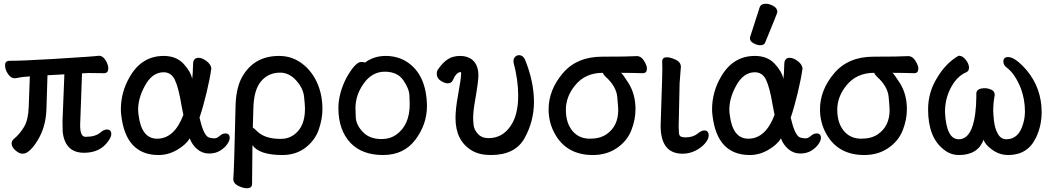

<svg xmlns="http://www.w3.org/2000/svg" viewBox="-20 -796 5606 1023"><path d="M101 23Q82 23 62 5Q42 -13 42 -31Q42 -44 51 -53Q86 -82 108.5 -120.5Q131 -159 133 -226L139 -389Q96 -386 83.5 -383Q71 -380 58 -379Q38 -379 22.5 -402Q7 -425 7 -448Q7 -472 30 -472Q99 -472 267 -482Q481 -495 507 -499Q528 -499 542.5 -475Q557 -451 557 -432Q557 -406 534 -406L450 -407L417 -405L407 -129Q407 -67 435 -67Q489 -67 515 -90Q534 -106 549 -106Q573 -106 573 -82Q573 -66 556 -43Q513 18 428 18Q327 18 314 -93Q313 -109 313 -149L323 -400L233 -395Q230 -312 227.5 -216.5Q225 -121 181 -49Q137 23 101 23Z M825 30Q650 30 626 -183Q624 -197 624 -213Q624 -305 671 -386Q735 -498 852 -498Q918 -498 956.5 -457.5Q995 -417 1004 -376Q1007 -391 1009 -459Q1011 -488 1038 -488Q1057 -488 1080 -471Q1103 -454 1106 -432Q1099 -379 1080.5 -302Q1062 -225 1043 -169Q1063 -82 1088 -66Q1101 -59 1123 -59Q1136 -59 1150.5 -72Q1165 -85 1181 -85Q1204 -85 1204 -61Q1204 -47 1190.5 -27.5Q1177 -8 1152.5 7Q1128 22 1094 22Q1058 22 1030.5 -1.5Q1003 -25 991 -59Q972 -26 924.5 2Q877 30 825 30ZM817 -57Q909 -57 957 -184L947 -235Q931 -331 911.5 -371Q892 -411 852 -411Q790 -411 751 -337Q716 -273 716 -212Q716 -199 718 -186Q733 -57 817 -57Z M1295 207Q1275 207 1249 194Q1223 181 1223 157Q1227 127 1235 -229Q1237 -325 1269 -384Q1332 -498 1467 -498Q1528 -498 1577 -466Q1626 -434 1657 -380Q1698 -308 1698 -214Q1698 -163 1678.5 -106Q1659 -49 1608 -9.5Q1557 30 1484 30Q1363 30 1325 -22L1323 184Q1323 207 1295 207ZM1476 -56Q1518 -56 1549 -80Q1605 -122 1605 -216Q1605 -236 1600 -281.5Q1595 -327 1557.5 -368Q1520 -409 1473 -409Q1410 -409 1371 -363Q1332 -317 1330 -218L1327 -116Q1330 -116 1354 -93Q1394 -56 1476 -56Z M1848 -34Q1783 -103 1783 -220Q1783 -297 1825 -380Q1873 -466 1905 -466Q1921 -466 1924 -462Q1971 -498 2035 -498Q2098 -498 2147 -467Q2252 -400 2255 -232Q2255 -134 2193.5 -52Q2132 30 2021 30Q1910 30 1848 -34ZM2013 -55Q2058 -55 2092 -79Q2163 -130 2163 -241Q2163 -249 2161.5 -286.5Q2160 -324 2128.5 -369Q2097 -414 2030 -414Q1963 -414 1918.5 -352Q1874 -290 1874 -220Q1874 -214 1875.5 -172.5Q1877 -131 1913 -93Q1949 -55 2013 -55Z M2596 30Q2534 30 2494 6Q2407 -46 2407 -167Q2407 -217 2421 -292Q2437 -381 2437 -403Q2437 -412 2435 -412Q2411 -412 2392 -367Q2384 -352 2365 -352Q2350 -352 2328.5 -365.5Q2307 -379 2307 -404Q2307 -416 2313 -425Q2339 -463 2366 -480.5Q2393 -498 2433 -498Q2472 -498 2498 -476Q2529 -449 2529 -393Q2529 -362 2510 -253Q2501 -201 2501 -166Q2501 -153 2503.5 -129Q2506 -105 2526.5 -82.5Q2547 -60 2583 -60Q2658 -60 2702 -127Q2741 -185 2741 -287Q2741 -371 2716 -464V-471Q2716 -484 2724.5 -493Q2733 -502 2745 -502Q2767 -502 2778 -477Q2825 -360 2825 -253Q2825 -150 2775 -60Q2725 30 2596 30Z M3139 30Q3001 30 2938 -80Q2903 -141 2903 -213Q2903 -316 2978 -405Q3053 -494 3188 -494Q3323 -494 3374 -497Q3396 -497 3411.5 -472Q3427 -447 3427 -431Q3427 -406 3405 -406Q3338 -408 3289 -408Q3296 -404 3327 -356Q3366 -296 3366 -214Q3366 -158 3343.5 -101Q3321 -44 3266.5 -7Q3212 30 3139 30ZM3212 -81Q3274 -124 3274 -210Q3274 -221 3269 -278.5Q3264 -336 3206 -388Q3195 -398 3192 -408Q3098 -408 3044 -341Q2995 -281 2995 -211Q2995 -136 3035 -93Q3069 -57 3123 -57Q3177 -57 3212 -81Z M3617 23Q3500 23 3500 -126L3504 -254Q3509 -397 3509 -428L3508 -471Q3510 -491 3533 -491Q3546 -491 3563 -485Q3604 -471 3607 -447L3608 -442L3601 -352L3596 -122Q3596 -104 3597.5 -87.5Q3599 -71 3609.5 -67.5Q3620 -64 3633 -64Q3673 -64 3698 -85Q3718 -101 3732 -101Q3756 -101 3756 -74Q3756 -55 3736.5 -32Q3717 -9 3685 7Q3653 23 3617 23Z M4031 -555Q4014 -555 3995 -565.5Q3976 -576 3976 -590Q3976 -601 3978 -603L4027 -755Q4033 -776 4060 -776Q4080 -776 4101 -764Q4122 -752 4122 -732Q4122 -727 4058 -572Q4053 -555 4031 -555ZM3975 30Q3800 30 3776 -183Q3774 -197 3774 -213Q3774 -305 3821 -386Q3885 -498 4002 -498Q4068 -498 4106.5 -457.5Q4145 -417 4154 -376Q4157 -391 4159 -459Q4161 -488 4188 -488Q4207 -488 4230 -471Q4253 -454 4256 -432Q4249 -379 4230.5 -302Q4212 -225 4193 -169Q4213 -82 4238 -66Q4251 -59 4273 -59Q4286 -59 4300.5 -72Q4315 -85 4331 -85Q4354 -85 4354 -61Q4354 -47 4340.5 -27.5Q4327 -8 4302.5 7Q4278 22 4244 22Q4208 22 4180.5 -1.5Q4153 -25 4141 -59Q4122 -26 4074.5 2Q4027 30 3975 30ZM3967 -57Q4059 -57 4107 -184L4097 -235Q4081 -331 4061.5 -371Q4042 -411 4002 -411Q3940 -411 3901 -337Q3866 -273 3866 -212Q3866 -199 3868 -186Q3883 -57 3967 -57Z M4585 30Q4447 30 4384 -80Q4349 -141 4349 -213Q4349 -316 4424 -405Q4499 -494 4634 -494Q4769 -494 4820 -497Q4842 -497 4857.5 -472Q4873 -447 4873 -431Q4873 -406 4851 -406Q4784 -408 4735 -408Q4742 -404 4773 -356Q4812 -296 4812 -214Q4812 -158 4789.5 -101Q4767 -44 4712.5 -7Q4658 30 4585 30ZM4658 -81Q4720 -124 4720 -210Q4720 -221 4715 -278.5Q4710 -336 4652 -388Q4641 -398 4638 -408Q4544 -408 4490 -341Q4441 -281 4441 -211Q4441 -136 4481 -93Q4515 -57 4569 -57Q4623 -57 4658 -81Z M5352 30Q5305 30 5266 1.5Q5227 -27 5221 -52Q5190 30 5090 30Q5044 30 5009 1Q4925 -63 4925 -213Q4925 -303 4971 -378Q5010 -445 5064 -484Q5085 -499 5090 -499Q5109 -499 5126 -477Q5143 -455 5143 -436Q5143 -418 5130 -412Q5092 -396 5065 -359Q5015 -289 5015 -199Q5022 -54 5088 -54Q5158 -54 5176 -189Q5182 -237 5182 -281V-297Q5182 -326 5228 -326Q5244 -326 5262 -318Q5280 -310 5280 -290Q5272 -246 5272 -208Q5272 -186 5276.5 -148.5Q5281 -111 5297 -82.5Q5313 -54 5342 -54Q5409 -54 5432 -139Q5441 -169 5441 -203Q5441 -265 5420 -323Q5389 -402 5345 -435Q5326 -449 5326 -468Q5326 -492 5352 -492Q5389 -492 5450 -422Q5530 -326 5530 -199Q5530 -125 5500 -63Q5456 30 5352 30Z"/></svg>

Font: LXGW ZhenKai
Style: Regular
Weight: 400
Designer: LXGW / Fontworks Inc.
Foundry: LXGW / Fontworks Inc.
Version: Version 0.800;June 8, 2025